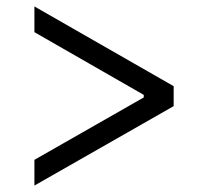

<svg xmlns="http://www.w3.org/2000/svg" viewBox="-20 -616 648 597"><path d="M520 -348V-286L87 -39V-119L427 -313V-321L87 -516V-596Z"/></svg>

Font: Asta Sans
Style: Regular
Weight: 400
Designer: 42dot
Version: Version 1.000